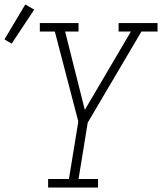

<svg xmlns="http://www.w3.org/2000/svg" viewBox="-79 -838 724 858"><path d="M136 0V-38H229L271 -295L166 -697H99V-735H272V-697H212L300 -347L506 -697H451V-735H625V-697H553L313 -290L272 -38H359V0ZM-27 -643 -59 -662 34 -818 74 -795Z"/></svg>

Font: Iosevka Slab XLtEx
Style: Italic
Weight: 200
Width: 7
Italic angle: -9°
Monospace: yes
Designer: Belleve Invis
Foundry: Belleve Invis
Version: Version 11.1.0; ttfautohint (v1.8.3)